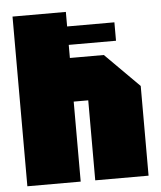

<svg xmlns="http://www.w3.org/2000/svg" viewBox="-51 -745 662 789"><g transform="rotate(-5 280.0 -350.0)"><path d="M30 0V-700H250V-510H390L530 -370V0H310V-330H250V0ZM35 -564V-640H445V-564Z"/></g></svg>

Font: Tektur Condensed Black
Style: Regular
Weight: 900
Width: 3
Designer: Adam Jagosz
Foundry: Adam Jagosz
Version: Version 1.005;gftools[0.9.30]